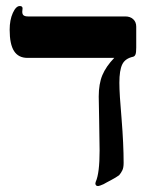

<svg xmlns="http://www.w3.org/2000/svg" viewBox="-20 -608 521 640"><path d="M434.1 -449.2Q434.1 -432.6 431.6 -426.5Q429.2 -420.4 423.8 -418.9Q397 -413.1 387.5 -393.3Q377.9 -373.5 377.9 -332Q377.9 -295.4 385.3 -211.4Q392.1 -127 392.1 -64.9Q392.1 -49.3 387.9 -40.5Q383.8 -31.7 377 -23.9Q372.6 -20.5 365.2 -16.1Q357.9 -11.7 350.1 -7.6Q342.3 -3.4 335.4 0.2Q328.6 3.9 325.2 5.9Q311 12.2 307.1 12.2Q297.9 12.2 297.9 2.9L299.3 -2.4Q312 -30.8 312 -106L310.5 -208.5L309.1 -286.1Q309.1 -328.6 321.3 -357.7Q333.5 -386.7 360.8 -415H71.8Q41.5 -415 26.9 -437.7Q12.2 -460.4 12.2 -508.8Q12.2 -541.5 22.7 -564.7Q33.2 -587.9 45.9 -587.9Q55.2 -587.9 55.2 -580.1L54.2 -568.8Q54.2 -560.5 58.6 -556.9Q63 -553.2 74.2 -553.2H397.9Q414.1 -553.2 424.1 -543.9Q434.1 -534.7 434.1 -519Z"/></svg>

Font: Tinos
Style: Bold
Weight: 700
Designer: Steve Matteson
Foundry: Monotype Imaging Inc.
Version: Version 1.23